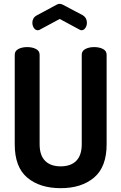

<svg xmlns="http://www.w3.org/2000/svg" viewBox="-20 -977 634 1003"><path d="M184 -820Q181 -820 177 -819Q165 -819 157 -831Q149 -843 149 -859Q149 -870 154.5 -880Q160 -890 171 -896L275 -952Q283 -957 292 -957Q299 -957 309 -952L413 -897Q434 -884 434 -858Q434 -843 426 -831Q418 -819 406 -819Q402 -819 400 -820Q398 -821 396 -822L292 -878L188 -822ZM472 -731Q499 -731 518 -721Q537 -711 537 -691V-223Q537 -105 471.5 -49.5Q406 6 297 6Q188 6 122.5 -49Q57 -104 57 -223V-691Q57 -711 76 -721Q95 -731 122 -731Q149 -731 168 -721Q187 -711 187 -691V-223Q187 -166 215.5 -137Q244 -108 297 -108Q350 -108 378.5 -137Q407 -166 407 -223V-691Q407 -711 426 -721Q445 -731 472 -731Z"/></svg>

Font: Dosis
Style: Regular
Weight: 400
Designer: Edgar Tolentino, Pablo Impallari, Igino Marini
Foundry: Edgar Tolentino, Pablo Impallari, Igino Marini
Version: Version 1.007;Glyphs 3.1.1 (3134)